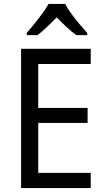

<svg xmlns="http://www.w3.org/2000/svg" viewBox="-20 -1057 540 984"><path d="M445 -93H88V-807H445V-729H176V-504H429V-427H176V-171H445ZM314 -1037Q325 -1015 345 -987.5Q365 -960 387 -934Q409 -908 427 -888V-877H371Q347 -894 321.5 -918Q296 -942 271 -968Q245 -942 220 -918Q195 -894 172 -877H117V-888Q135 -909 156.5 -935.5Q178 -962 197.5 -988.5Q217 -1015 229 -1037Z"/></svg>

Font: Noto Sans Telugu UI SemiCondensed
Style: Regular
Weight: 400
Width: 4
Designer: Jelle Bosma - Monotype Design Team
Foundry: Monotype Imaging Inc.
Version: Version 2.005; ttfautohint (v1.8.4.7-5d5b)